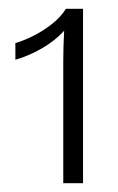

<svg xmlns="http://www.w3.org/2000/svg" viewBox="-20 -724 269 437"><path d="M130 -704H169V-307H124V-586Q124 -601 124.5 -618.5Q125 -636 126 -654Q105 -631 75.5 -614Q46 -597 15 -588V-626Q33 -631 56 -642.5Q79 -654 99 -670Q119 -686 130 -704Z"/></svg>

Font: Prodigy Sans Light
Style: Regular
Weight: 300
Designer: Wei Huang
Foundry: Wei Huang
Version: Version 1.003; ttfautohint (v1.8.3)